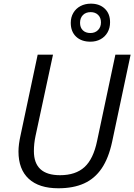

<svg xmlns="http://www.w3.org/2000/svg" viewBox="-20 -1010 728 1040"><path d="M80.1 -189.5Q80.1 -227.5 91.8 -279.3L184.1 -713.9H267.1L172.4 -273.4Q163.6 -232.4 163.6 -191.4Q163.6 -61 305.2 -61Q389.6 -61 437.7 -105Q485.8 -148.9 505.9 -246.6L605 -713.9H687.5L587.4 -242.2Q568.4 -153.3 530.8 -97.9Q493.2 -42.5 435.3 -16.4Q377.4 9.8 295.9 9.8Q191.4 9.8 135.7 -41.5Q80.1 -92.8 80.1 -189.5ZM363.3 -886.2Q363.3 -916.5 377.2 -940.2Q391.1 -963.9 416 -977.1Q440.9 -990.2 472.2 -990.2Q519 -990.2 547.6 -963.1Q576.2 -936 576.2 -889.6Q576.2 -858.4 562.5 -834.5Q548.8 -810.5 524.7 -797.4Q500.5 -784.2 469.7 -784.2Q420.9 -784.2 392.1 -811.5Q363.3 -838.9 363.3 -886.2ZM526.9 -888.7Q526.9 -914.1 511.5 -929.2Q496.1 -944.3 471.2 -944.3Q444.8 -944.3 429.2 -928.5Q413.6 -912.6 413.6 -886.2Q413.6 -860.8 428.7 -845.9Q443.8 -831.1 469.7 -831.1Q495.1 -831.1 511 -847.2Q526.9 -863.3 526.9 -888.7Z"/></svg>

Font: Viking Open Sans
Style: Italic
Weight: 400
Italic angle: -12°
Foundry: Ascender Corporation
Version: Version 2.000